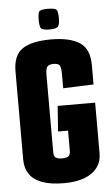

<svg xmlns="http://www.w3.org/2000/svg" viewBox="-54 -798 490 842"><g transform="rotate(-5 190.5 -377.0)"><path d="M194 7Q135 7 97.5 -7Q60 -21 42 -47.5Q24 -74 24 -111V-499Q24 -570 64.5 -598Q105 -626 191 -626Q273 -626 316.5 -598Q360 -570 360 -498V-413L226 -408V-471Q226 -500 219.5 -509Q213 -518 193 -518Q171 -518 164.5 -507.5Q158 -497 158 -472V-132Q158 -121 161.5 -114.5Q165 -108 173 -105Q181 -102 195 -102Q208 -102 216 -105Q224 -108 227.5 -114.5Q231 -121 231 -132V-221H187L195 -333H360V-111Q360 -74 340.5 -47.5Q321 -21 284 -7Q247 7 194 7ZM188 -670Q156 -670 150.5 -680.5Q145 -691 145 -715Q145 -743 150.5 -752Q156 -761 188 -761Q222 -761 228 -752Q234 -743 234 -715Q234 -691 227.5 -680.5Q221 -670 188 -670Z"/></g></svg>

Font: Smooch Sans Thin ExtraBold
Style: Regular
Weight: 800
Version: Version 1.010